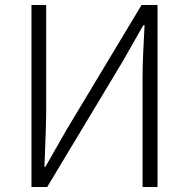

<svg xmlns="http://www.w3.org/2000/svg" viewBox="-20 -749 757 769"><path d="M106 0V-729H165V-297Q165 -249 158 -81H162L244 -225L547 -729H611V0H551V-437Q551 -508 559 -648H554L472 -504L169 0Z"/></svg>

Font: Noto Sans Korean Light
Style: Regular
Weight: 300
Designer: Ryoko NISHIZUKA  (kana & ideographs); Paul D. Hunt (Latin, Greek & Cyrillic); Wenlong ZHANG  (bopomofo); Sandoll Communi
Foundry: Adobe Systems Incorporated
Version: Version 1.000;PS 1;hotconv 1.0.78;makeotf.lib2.5.61930